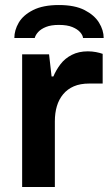

<svg xmlns="http://www.w3.org/2000/svg" viewBox="-20 -743 440 763"><path d="M68 0V-527H175L185 -439H192Q203 -465 220.5 -488Q238 -511 265.5 -525Q293 -539 329 -539Q346 -539 361.5 -536Q377 -533 388 -529V-411H335Q299 -411 273.5 -400Q248 -389 231 -368.5Q214 -348 206 -321Q198 -294 198 -261V0ZM214 -723Q277 -723 316 -703Q355 -683 373.5 -653Q392 -623 392 -592H310Q309 -603 298.5 -615Q288 -627 267.5 -635.5Q247 -644 214 -644Q183 -644 163 -636Q143 -628 132 -616Q121 -604 118 -592H37Q37 -623 54.5 -653Q72 -683 111.5 -703Q151 -723 214 -723Z"/></svg>

Font: Archivo SemiExpanded SemiBold
Style: Regular
Weight: 600
Width: 6
Designer: Hector Gatti
Foundry: Omnibus-Type
Version: Version 2.001